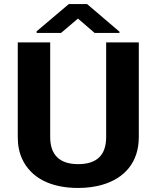

<svg xmlns="http://www.w3.org/2000/svg" viewBox="-20 -921 781 951"><path d="M367.2 -108C274.8 -108 228.6 -154.2 228.6 -242V-711H68V-242C68 -200.7 75.3 -164.3 90 -133C132.4 -42.5 226.7 10 367.2 10C410.5 10 450.4 4.7 487.1 -6C594 -37.1 667.5 -114.5 667.5 -242V-711H505.8V-242C505.8 -153.7 460.6 -108 367.2 -108ZM571.8 -764 411.2 -901H321L161.5 -766V-758H282.5L366.1 -829L448.6 -758H571.8Z"/></svg>

Font: Asimov
Style: Wid
Weight: 500
Designer: Google
Version: Version 2.000980; 2014